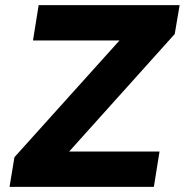

<svg xmlns="http://www.w3.org/2000/svg" viewBox="-20 -725 717 745"><path d="M17 0 36 -115 495 -625 507 -568H108L130 -705H677L658 -593L198 -81L185 -137H599L577 0Z"/></svg>

Font: Nunito Sans 7pt ExtraBold
Style: Italic
Weight: 800
Italic angle: -9°
Designer: Vernon Adams
Foundry: Vernon Adams
Version: Version 3.101;gftools[0.9.27]